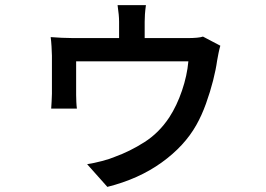

<svg xmlns="http://www.w3.org/2000/svg" viewBox="-20 -649 1040 751"><path d="M841.8 -470.2Q838.4 -459 834.7 -440.9Q831.1 -422.9 829.1 -411.1Q824.7 -378.4 813.5 -334Q802.2 -289.6 785.6 -243.4Q769 -197.3 748 -160.2Q701.7 -77.6 612.1 -13.2Q522.5 51.3 399.9 82L320.8 -6.8Q346.7 -10.7 378.4 -19Q410.2 -27.3 428.2 -35.2Q487.8 -56.6 544.9 -93Q602.1 -129.4 642.1 -189.9Q671.9 -235.8 691.9 -294.7Q711.9 -353.5 716.8 -409.2H277.8Q277.8 -393.6 277.8 -366.7Q277.8 -339.8 277.8 -314.5Q277.8 -289.1 277.8 -276.9Q277.8 -265.1 278.6 -249.8Q279.3 -234.4 280.8 -224.1H180.2Q180.7 -235.8 181.9 -252.2Q183.1 -268.6 183.1 -282.2Q183.1 -291.5 183.1 -311.5Q183.1 -331.5 183.1 -355Q183.1 -378.4 183.1 -399.2Q183.1 -419.9 183.1 -431.2Q183.1 -444.3 181.6 -467Q180.2 -489.7 178.2 -503.9Q196.8 -502.4 221.4 -501.2Q246.1 -500 268.1 -500H445.8V-564Q445.8 -577.6 444.3 -592.8Q442.9 -607.9 439.9 -628.9H550.8Q547.9 -607.9 546.9 -592.8Q545.9 -577.6 545.9 -564V-500H711.9Q757.3 -500 773.9 -505.9Z"/></svg>

Font: Source Han Sans CN Medium
Style: Regular
Weight: 500
Designer: Ryoko NISHIZUKA  (kana, bopomofo & ideographs); Paul D. Hunt (Latin, Greek & Cyrillic); Sandoll Communications , Soo-you
Foundry: Adobe
Version: Version 2.004;hotconv 1.0.118;makeotfexe 2.5.65603